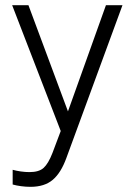

<svg xmlns="http://www.w3.org/2000/svg" viewBox="-20 -507 522 743"><path d="M98 216Q80 216 61.5 213.5Q43 211 29 207V150Q43 154 60.5 156.5Q78 159 94 159Q131 159 149 142.5Q167 126 183 85L215 0L27 -487H90L243 -76L390 -487H454L237 104Q216 162 184 189Q152 216 98 216Z"/></svg>

Font: Zen Kaku Gothic New
Style: Regular
Weight: 400
Designer: Yoshimichi Ohira
Foundry: Positype
Version: Version 1.001